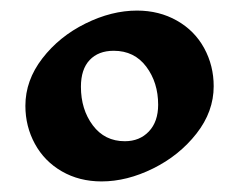

<svg xmlns="http://www.w3.org/2000/svg" viewBox="-20 -903 471 363"><path d="M384 -740Q384 -692 351.5 -650.5Q319 -609 269.5 -584.5Q220 -560 172 -560Q130 -560 97 -579Q64 -598 46 -631Q28 -664 28 -703Q28 -751 60 -792.5Q92 -834 141.5 -858.5Q191 -883 239 -883Q281 -883 314.5 -864Q348 -845 366 -812Q384 -779 384 -740ZM133 -739Q133 -696 155.5 -666Q178 -636 216 -636Q244 -636 261.5 -654.5Q279 -673 279 -705Q279 -747 256.5 -777Q234 -807 195 -807Q166 -807 149.5 -789.5Q133 -772 133 -739Z"/></svg>

Font: Inknut Antiqua
Style: Bold
Weight: 700
Designer: Claus Eggers Sørensen
Foundry: Claus Eggers Sørensen
Version: Version 1.003; ttfautohint (v1.8.2) -l 8 -r 50 -G 200 -x 14 